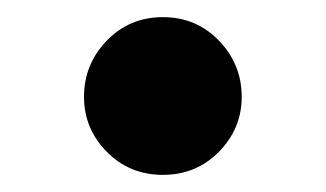

<svg xmlns="http://www.w3.org/2000/svg" viewBox="-20 -480 380 224"><path d="M170 -276Q131 -276 104.5 -303Q78 -330 78 -367Q78 -405 104.5 -432.5Q131 -460 170 -460Q209 -460 235.5 -432.5Q262 -405 262 -367Q262 -330 235.5 -303Q209 -276 170 -276Z"/></svg>

Font: Noto Serif TC ExtraLight Black
Style: Regular
Weight: 900
Version: Version 2.003-H1;hotconv 1.1.1;makeotfexe 2.6.0